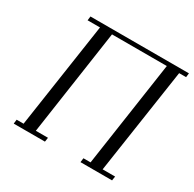

<svg xmlns="http://www.w3.org/2000/svg" viewBox="-154 -865 1039 1028"><g transform="rotate(30 365.5 -351.0)"><path d="M53.2 0 56.2 -25.9H99.1L195.8 -676.8H119.1L122.1 -702.1H731L728 -676.8H685.1L587.9 -25.9H665L661.1 0H465.8L469.2 -25.9H513.2L608.9 -676.8H270L174.8 -25.9H250L246.1 0Z"/></g></svg>

Font: Dehuti Alt
Style: Italic
Weight: 400
Version: Version 1.2